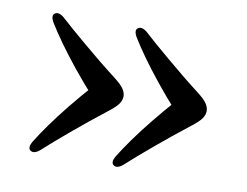

<svg xmlns="http://www.w3.org/2000/svg" viewBox="-52 -496 660 514"><g transform="rotate(10 278.5 -238.5)"><path d="M504.8 -238Q504.8 -227.8 498.1 -217.8Q491.4 -207.9 473.2 -193.8Q446.8 -173.2 423.8 -154.5Q400.8 -135.9 380.5 -118.7Q360.1 -101.5 342.3 -86.1Q324.5 -70.8 309.3 -56.8Q302 -50.9 295.7 -49.6Q289.4 -48.3 284.5 -52Q280.2 -55.4 280.6 -61.5Q281 -67.7 285.7 -75.7Q300.1 -99.1 319.7 -126.5Q339.3 -153.9 364.8 -185.5Q390.2 -217.1 422.4 -253.2V-222.8Q390.2 -258.7 364.8 -290.4Q339.3 -322.1 319.7 -349.4Q300.1 -376.7 285.7 -400.3Q281 -408.3 280.6 -414.5Q280.2 -420.6 284.5 -424Q289.4 -427.7 295.7 -426.4Q302 -425.1 309.3 -419.2Q324.5 -405.2 342.3 -389.9Q360.1 -374.5 380.5 -357.3Q400.8 -340.1 423.8 -321.3Q446.8 -302.5 473.2 -282.2Q491.4 -268.1 498.1 -258Q504.8 -247.9 504.8 -238ZM278.8 -238Q278.8 -227.8 272.1 -217.8Q265.4 -207.9 247.2 -193.8Q220.8 -173.2 197.8 -154.5Q174.8 -135.9 154.5 -118.7Q134.1 -101.5 116.3 -86.1Q98.5 -70.8 83.3 -56.8Q76 -50.9 69.7 -49.6Q63.4 -48.3 58.5 -52Q54.2 -55.4 54.6 -61.5Q55 -67.7 59.7 -75.7Q74.1 -99.1 93.7 -126.5Q113.3 -153.9 138.7 -185.5Q164.2 -217.1 196.4 -253.2V-222.8Q164.2 -258.7 138.7 -290.4Q113.3 -322.1 93.7 -349.4Q74.1 -376.7 59.7 -400.3Q55 -408.3 54.6 -414.5Q54.2 -420.6 58.5 -424Q63.4 -427.7 69.7 -426.4Q76 -425.1 83.3 -419.2Q98.5 -405.2 116.3 -389.9Q134.1 -374.5 154.5 -357.3Q174.8 -340.1 197.8 -321.3Q220.8 -302.5 247.2 -282.2Q265.4 -268.1 272.1 -258Q278.8 -247.9 278.8 -238Z"/></g></svg>

Font: Fraunces
Style: Regular
Weight: 900
Version: Version 1.000;[b76b70a41]